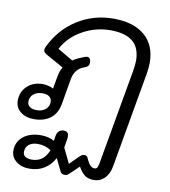

<svg xmlns="http://www.w3.org/2000/svg" viewBox="-92 -662 893 1011"><g transform="rotate(10 354.5 -156.5)"><path d="M34 192Q34 144 70 115.5Q106 87 164 87Q205 87 235 104L239 79Q245 42 278 42Q304 42 304 70Q304 78 303 82L295 129L334 210L378 166Q387 157 393 153.5Q399 150 407 150Q420 150 425 161L432 176Q448 210 471 210Q480 210 484.5 203.5Q489 197 492 181L582 -329Q588 -364 588 -386Q588 -454 548.5 -487.5Q509 -521 429 -521Q348 -521 278.5 -481.5Q209 -442 175 -377L257 -329Q265 -336 284.5 -345Q304 -354 318 -359Q327 -362 332 -362Q341 -362 346 -354Q351 -346 351 -334Q351 -313 329 -306Q302 -297 286.5 -278Q271 -259 266 -229L243 -95Q234 -43 199.5 -16.5Q165 10 112 10Q67 10 39 -12.5Q11 -35 11 -71Q11 -119 43.5 -149.5Q76 -180 127 -180Q140 -180 156.5 -176Q173 -172 183 -166L194 -228Q198 -249 201.5 -259.5Q205 -270 213 -284L120 -336Q102 -347 102 -358Q102 -365 105 -371.5Q108 -378 109 -380Q155 -475 241.5 -529.5Q328 -584 433 -584Q542 -584 601.5 -532.5Q661 -481 661 -387Q661 -362 655 -327L566 180Q559 223 535 247Q511 271 477 271Q450 271 431.5 259Q413 247 394 214L349 257Q339 266 334.5 268.5Q330 271 321 271Q304 271 297 255L266 191Q246 229 212 250Q178 271 133 271Q90 271 62 248.5Q34 226 34 192ZM183 -94Q183 -112 170 -122Q157 -132 134 -132Q104 -132 85.5 -116.5Q67 -101 67 -76Q67 -59 80.5 -49Q94 -39 117 -39Q146 -39 164.5 -54Q183 -69 183 -94ZM226 156Q195 135 156 135Q125 135 107.5 149.5Q90 164 90 189Q90 205 102.5 213.5Q115 222 137 222Q201 222 226 156Z"/></g></svg>

Font: Kodchasan
Style: Italic
Weight: 400
Italic angle: -10°
Version: Version 1.000; ttfautohint (v1.6)